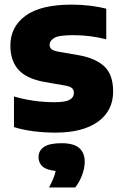

<svg xmlns="http://www.w3.org/2000/svg" viewBox="-20 -578 543 852"><path d="M226 10.5Q176.5 10.5 129.2 4.5Q82 -1.5 42 -14V-150Q81.5 -138 128.2 -131.2Q175 -124.5 222.5 -124.5Q271 -124.5 289.5 -135.5Q308 -146.5 308 -165Q308 -179 300 -186.5Q292 -194 271 -198L176.5 -214.5Q98.5 -228.5 62.2 -268.2Q26 -308 26 -376Q26 -458.5 93 -508Q160 -557.5 299 -557.5Q340.5 -557.5 380.8 -552.5Q421 -547.5 451.5 -539.5V-403.5Q420 -412 382 -417Q344 -422 304.5 -422Q240 -422 220 -409.2Q200 -396.5 200 -380Q200 -367.5 208.2 -360.2Q216.5 -353 237.5 -349L332 -332.5Q404 -319.5 443 -283.2Q482 -247 482 -171.5Q482 -86.5 414.8 -38Q347.5 10.5 226 10.5ZM197.5 254Q221 210.5 227 180.5Q186 176.5 168.5 160.5Q151 144.5 151 119.5Q151 90.5 175.2 74Q199.5 57.5 253 57.5Q307.5 57.5 331.8 79Q356 100.5 356 139.5Q356 168 344 199.8Q332 231.5 313.5 254Z"/></svg>

Font: Encode Sans XBd
Style: Regular
Weight: 800
Designer: Multiple Designers
Foundry: Impallari Type
Version: Version 3.002; ttfautohint (v1.8.3) -l 8 -r 50 -G 200 -x 14 